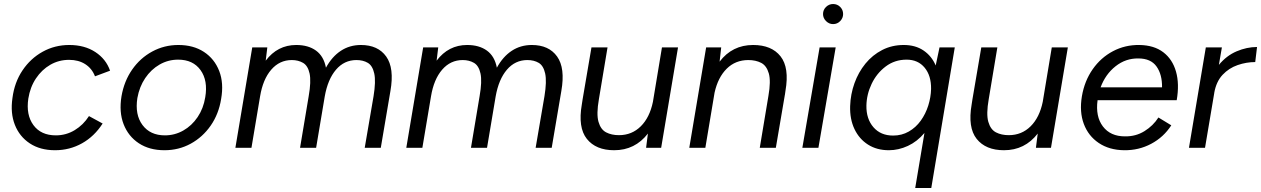

<svg xmlns="http://www.w3.org/2000/svg" viewBox="-20 -736 6279 956"><path d="M254 12Q180 12 128.5 -22Q77 -56 54 -114.5Q31 -173 42 -248Q52 -326 92 -385.5Q132 -445 192.5 -478.5Q253 -512 325 -512Q401 -512 454.5 -477Q508 -442 528 -384L453 -356Q438 -395 404.5 -416.5Q371 -438 324 -438Q273 -438 230.5 -413.5Q188 -389 159 -345.5Q130 -302 121 -245Q109 -164 146.5 -113Q184 -62 258 -62Q309 -62 352 -88Q395 -114 423 -158L491 -121Q450 -57 388.5 -22.5Q327 12 254 12Z M799 12Q724 12 671.5 -22.5Q619 -57 595.5 -117.5Q572 -178 585 -257Q598 -332 638 -389.5Q678 -447 738 -479.5Q798 -512 868 -512Q943 -512 995.5 -477.5Q1048 -443 1071.5 -382.5Q1095 -322 1081 -243Q1069 -168 1029 -110.5Q989 -53 929.5 -20.5Q870 12 799 12ZM801 -62Q850 -62 892.5 -86Q935 -110 964 -153Q993 -196 1002 -252Q1016 -335 978.5 -387Q941 -439 867 -439Q817 -439 774.5 -414.5Q732 -390 703 -347Q674 -304 664 -248Q651 -165 689.5 -113.5Q728 -62 801 -62Z M1152 0 1236 -500H1311L1303 -434Q1362 -512 1455 -512Q1515 -512 1553.5 -484Q1592 -456 1603 -399Q1633 -454 1677 -483Q1721 -512 1777 -512Q1862 -512 1903 -454.5Q1944 -397 1924 -283L1876 0H1796L1840 -257Q1852 -331 1843.5 -370Q1835 -409 1811.5 -423Q1788 -437 1755 -437Q1694 -437 1653 -389Q1612 -341 1597 -256L1554 0H1474L1517 -257Q1530 -331 1521.5 -370Q1513 -409 1489 -423Q1465 -437 1433 -437Q1372 -437 1330.5 -389Q1289 -341 1275 -256L1232 0Z M2003 0 2087 -500H2162L2154 -434Q2213 -512 2306 -512Q2366 -512 2404.5 -484Q2443 -456 2454 -399Q2484 -454 2528 -483Q2572 -512 2628 -512Q2713 -512 2754 -454.5Q2795 -397 2775 -283L2727 0H2647L2691 -257Q2703 -331 2694.5 -370Q2686 -409 2662.5 -423Q2639 -437 2606 -437Q2545 -437 2504 -389Q2463 -341 2448 -256L2405 0H2325L2368 -257Q2381 -331 2372.5 -370Q2364 -409 2340 -423Q2316 -437 2284 -437Q2223 -437 2181.5 -389Q2140 -341 2126 -256L2083 0Z M2962 -242Q2949 -168 2960 -129.5Q2971 -91 2998 -77Q3025 -63 3062 -63Q3126 -63 3170.5 -107Q3215 -151 3231 -229L3276 -500H3356L3272 0H3197L3206 -71Q3142 12 3038 12Q2947 12 2902 -44.5Q2857 -101 2877 -216L2881 -242L2925 -500H3005Z M3412 0 3496 -500H3571L3563 -429Q3626 -512 3730 -512Q3822 -512 3866.5 -455.5Q3911 -399 3891 -284L3888 -263L3887 -259V-258L3843 0H3763L3806 -258Q3819 -332 3808 -370.5Q3797 -409 3770 -423Q3743 -437 3706 -437Q3642 -437 3598.5 -394Q3555 -351 3538 -275L3492 0Z M3975 0 4061 -500H4141L4055 0ZM4128 -616Q4108 -616 4093 -631Q4078 -646 4078 -666Q4078 -687 4093 -701.5Q4108 -716 4128 -716Q4149 -716 4163.5 -701.5Q4178 -687 4178 -666Q4178 -646 4163.5 -631Q4149 -616 4128 -616Z M4406 12Q4346 12 4302 -16Q4258 -44 4234.5 -93.5Q4211 -143 4213 -208Q4215 -267 4234.5 -321.5Q4254 -376 4289 -419Q4324 -462 4372.5 -487Q4421 -512 4480 -512Q4538 -512 4578.5 -484.5Q4619 -457 4639 -410L4658 -500H4734L4617 200H4537L4583 -74Q4547 -31 4500.5 -9.5Q4454 12 4406 12ZM4427 -61Q4470 -61 4505 -81Q4540 -101 4564.5 -135Q4589 -169 4602 -210.5Q4615 -252 4616 -293Q4617 -359 4584 -399Q4551 -439 4494 -439Q4435 -439 4390 -405Q4345 -371 4320 -318.5Q4295 -266 4294 -210Q4293 -144 4329 -102.5Q4365 -61 4427 -61Z M4903 -242Q4890 -168 4901 -129.5Q4912 -91 4939 -77Q4966 -63 5003 -63Q5067 -63 5111.5 -107Q5156 -151 5172 -229L5217 -500H5297L5213 0H5138L5147 -71Q5083 12 4979 12Q4888 12 4843 -44.5Q4798 -101 4818 -216L4822 -242L4866 -500H4946Z M5577 12Q5503 11 5451 -24Q5399 -59 5376.5 -119Q5354 -179 5367 -257Q5380 -333 5420.5 -391Q5461 -449 5521.5 -481Q5582 -513 5653 -512Q5726 -511 5772 -476Q5818 -441 5835.5 -379.5Q5853 -318 5839 -237H5445Q5434 -156 5471.5 -106.5Q5509 -57 5581 -57Q5635 -56 5678.5 -83Q5722 -110 5748 -151L5812 -112Q5774 -53 5712 -20Q5650 13 5577 12ZM5460 -301H5766Q5767 -365 5738.5 -405Q5710 -445 5648 -445Q5585 -446 5534.5 -406Q5484 -366 5460 -301Z M5900 0 5984 -500H6064L6049 -413Q6087 -459 6137.5 -480.5Q6188 -502 6239 -502L6230 -427Q6186 -427 6142.5 -412Q6099 -397 6067.5 -363.5Q6036 -330 6026 -274V-273L5980 0Z"/></svg>

Font: Figtree
Style: Italic
Weight: 400
Italic angle: -9.5°
Foundry: Erik Kennedy
Version: Version 2.001; ttfautohint (v1.8.4.7-5d5b);gftools[0.9.27]